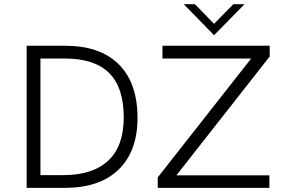

<svg xmlns="http://www.w3.org/2000/svg" viewBox="-20 -912 1379 932"><path d="M1167 -891.6 1019 -741.2 872.1 -891.6H926.3L1019 -796.4L1112.8 -891.6ZM295.4 -689.9Q466.3 -689.9 556.9 -599.4Q647.5 -508.8 647.5 -339.8Q647.5 -177.7 555.7 -88.9Q463.9 0 294.4 0H109.4V-689.9ZM1289.1 -689.9V-637.7L836.4 -61H1287.6V0H745.6V-50.8L1199.2 -627.9H768.6V-689.9ZM288.6 -62Q429.2 -62 504.9 -131.8Q580.6 -201.7 580.6 -342.3Q580.6 -486.8 510 -557.4Q439.5 -627.9 294.4 -627.9H176.3V-62Z"/></svg>

Font: HK Grotesk Legacy
Style: Regular
Weight: 400
Designer: Alfredo Marco Pradil
Foundry: Hanken Design Co.
Version: Version 2.022;PS 002.022;hotconv 1.0.88;makeotf.lib2.5.64775